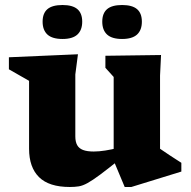

<svg xmlns="http://www.w3.org/2000/svg" viewBox="-20 -733 762 766"><path d="M280.5 -189Q280.5 -167.5 287.8 -154.2Q295 -141 311 -134.8Q327 -128.5 354 -128.5Q375 -128.5 400.2 -132.5Q425.5 -136.5 450.5 -143L460 -99Q410 -59 379.5 -36.2Q349 -13.5 329.5 -2.8Q310 8 294.2 10.5Q278.5 13 258.5 13Q175.5 13 135.8 -26.2Q96 -65.5 96 -139.5V-410.5L15.5 -456.5V-504.5L291 -516.5L280.5 -436ZM477.5 13 433.5 -92V-426L400.5 -462.5V-510.5L622.5 -513.5L618.5 -431.5V-139.5Q623 -136.5 633.8 -129.2Q644.5 -122 657.5 -113.2Q670.5 -104.5 682.8 -96.8Q695 -89 703.5 -83.5V-48.5L504 13ZM229.5 -577.5Q188.5 -577.5 169.2 -595.2Q150 -613 150 -646.5Q150 -680 169.2 -696.5Q188.5 -713 229.5 -713Q269.5 -713 288.8 -696.5Q308 -680 308 -646.5Q308 -613 288.8 -595.2Q269.5 -577.5 229.5 -577.5ZM467 -577.5Q426.5 -577.5 407.2 -595.2Q388 -613 388 -646.5Q388 -680 407.2 -696.5Q426.5 -713 467 -713Q507.5 -713 526.8 -696.5Q546 -680 546 -646.5Q546 -613 526.8 -595.2Q507.5 -577.5 467 -577.5Z"/></svg>

Font: Newsreader 7pt
Style: Bold
Weight: 700
Designer: Hugues Gentile
Foundry: Production Type
Version: Version 1.003